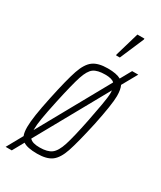

<svg xmlns="http://www.w3.org/2000/svg" viewBox="-227 -799 775 924"><g transform="rotate(30 160.5 -337.5)"><path d="M303 -481Q313 -461 313 -424Q313 -379 287 -254Q261 -136 243.5 -84.5Q226 -33 198.5 -12.5Q171 8 118 8Q63 8 40 -8L5 55H-29L20 -33Q13 -50 13 -80Q13 -133 39 -254Q64 -372 82 -424.5Q100 -477 128 -497.5Q156 -518 209 -518Q258 -518 282 -504L316 -565H350ZM47 -82 264 -472Q251 -486 213 -486Q170 -486 149 -471Q128 -456 113 -410.5Q98 -365 74 -254Q60 -189 53.5 -150Q47 -111 47 -86ZM278 -436 58 -41Q66 -32 79.5 -28Q93 -24 114 -24Q157 -24 179 -40.5Q201 -57 216 -103.5Q231 -150 252 -254Q263 -310 271 -355Q279 -400 279 -423Q279 -432 278 -436ZM211 -592V-597L250 -730H289V-725L232 -592Z"/></g></svg>

Font: Saira Ultra Condensed Thin
Style: Italic
Weight: 100
Width: 1
Italic angle: -12°
Designer: Hector Gatti with collaboration of the Omnibus-Type team
Foundry: Omnibus-Type
Version: Version 1.001; ttfautohint (v1.8)